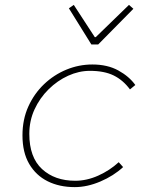

<svg xmlns="http://www.w3.org/2000/svg" viewBox="-20 -754 640 786"><path d="M286 12Q223 12 175 -12Q127 -36 99.5 -83Q72 -130 72 -200Q72 -265 96 -318Q120 -371 160.5 -409.5Q201 -448 252 -469Q303 -490 358 -490Q420 -490 464.5 -465.5Q509 -441 534 -406L512 -388Q484 -426 445.5 -445Q407 -464 348 -464Q303 -464 259 -444Q215 -424 179 -388.5Q143 -353 121.5 -306.5Q100 -260 100 -206Q100 -110 152 -62Q204 -14 288 -14Q335 -14 382 -35Q429 -56 466 -90L484 -70Q445 -34 391 -11Q337 12 286 12ZM354 -572 262 -720 282 -734 368 -602H372L508 -734L526 -718L382 -572Z"/></svg>

Font: Source Code Pro ExtraLight ExtraLight
Style: Italic
Weight: 250
Italic angle: -11°
Monospace: yes
Version: Version 1.016;hotconv 1.0.116;makeotfexe 2.5.65601